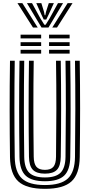

<svg xmlns="http://www.w3.org/2000/svg" viewBox="-20 -1184 568 1214"><path d="M264.2 10Q147.2 10 96 -36.8Q44.8 -83.5 43.2 -191Q41.2 -333.2 41 -487.1Q40.8 -641 43.2 -800H73.2Q71 -653.5 71.1 -497.8Q71.2 -342 73.2 -191.5Q74.5 -96.5 118.8 -55.2Q163 -14 264.2 -14Q365 -14 409 -55.2Q453 -96.5 454.2 -191.5Q456.2 -342.8 456.4 -496.4Q456.5 -650 454.2 -800H484.2Q488.8 -496.2 484.2 -191Q482.8 -83.5 431.8 -36.8Q380.8 10 264.2 10ZM264.2 -38Q179.2 -38 141.9 -73.8Q104.5 -109.5 103.2 -191.8Q98.8 -501.5 103.2 -800H133.2Q131 -649.8 131.1 -497.4Q131.2 -345 133.2 -192.2Q134.2 -122.5 164.6 -92.2Q195 -62 264.2 -62Q333 -62 363.1 -92.2Q393.2 -122.5 394.2 -192.2Q396.2 -343.2 396.4 -496.6Q396.5 -650 394.2 -800H424.2Q428.8 -493.5 424.2 -191.8Q423.2 -109.5 386 -73.8Q348.8 -38 264.2 -38ZM264.2 -86Q211 -86 187.5 -110.8Q164 -135.5 163.2 -192.8Q158.8 -500.8 163.2 -800H193.2Q191 -653.5 191.1 -498.1Q191.2 -342.8 193.2 -193Q193.8 -148.5 210.4 -129.2Q227 -110 264.2 -110Q301.2 -110 317.5 -129.2Q333.8 -148.5 334.2 -193Q336.2 -344.2 336.4 -497Q336.5 -649.8 334.2 -800H364.2Q368.8 -493.2 364.2 -192.8Q363.5 -135.5 340.2 -110.8Q317 -86 264.2 -86ZM290.2 -941V-965H420.2V-941ZM110.2 -941V-965H240.2V-941ZM110.2 -893V-917H240.2V-893ZM290.2 -893V-917H420.2V-893ZM110.2 -845V-869H240.2V-845ZM290.2 -845V-869H420.2V-845ZM90.5 -1164H121.5L218.5 -1010H188.5ZM150.5 -1164H182.5L235.2 -1068.2L260.5 -1027.5H268.5L293.8 -1068L346.5 -1164H378.5L286.5 -1010H242.5ZM209.5 -1164H241.5L258.2 -1109.5L262.5 -1087.8H266.5L271 -1109.5L288.5 -1164H320.5L288.2 -1093.2L272.5 -1060.5H256.5L241 -1093.2ZM407.5 -1164H438.5L340.5 -1010H310.5Z"/></svg>

Font: Big Shoulders Inline Text Black
Style: Regular
Weight: 900
Designer: Patric King
Foundry: XO Type Co
Version: Version 1.000